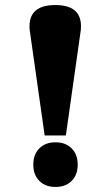

<svg xmlns="http://www.w3.org/2000/svg" viewBox="-20 -731 438 761"><path d="M98 -610Q98 -611 97.5 -614.5Q97 -618 97 -627Q97 -711 199 -711Q301 -711 301 -627Q301 -618 300.5 -614.5Q300 -611 300 -610L241 -194H157ZM112 -78Q112 -119 136 -143Q160 -167 200 -167Q240 -167 264 -143Q288 -119 288 -78Q288 -38 264 -14Q240 10 200 10Q160 10 136 -14Q112 -38 112 -78Z"/></svg>

Font: Taviraj Black
Style: Regular
Weight: 900
Designer: Katatrad Team
Foundry: CadsonDemak
Version: Version 1.030